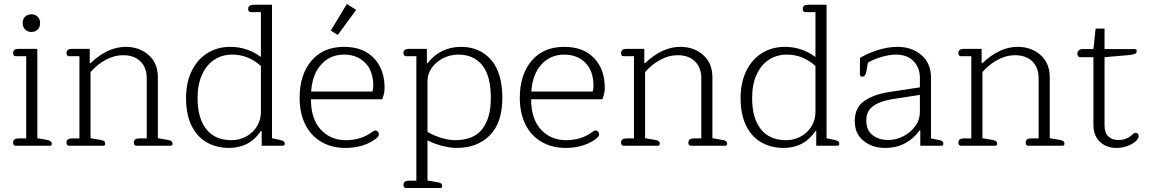

<svg xmlns="http://www.w3.org/2000/svg" viewBox="-20 -734 5786 967"><path d="M94 -618Q94 -638 106.5 -650Q119 -662 138 -662Q157 -662 169.5 -650Q182 -638 182 -618Q182 -597 169.5 -585Q157 -573 138 -573Q119 -573 106.5 -585.5Q94 -598 94 -618ZM46 -16Q46 -37 74 -37H112V-451H59Q46 -451 46 -467Q46 -488 74 -488H168V-38L219 -29Q241 -24 241 -10Q241 0 231 0H59Q46 0 46 -16Z M315 -16Q315 -37 343 -37H380V-451H328Q315 -451 315 -467Q315 -488 343 -488H432V-416H436Q522 -498 613 -498Q682 -498 728.5 -457Q775 -416 775 -345V-38L827 -29Q839 -27 844 -22.5Q849 -18 849 -10Q849 0 839 0H667Q654 0 654 -16Q654 -37 682 -37H719V-341Q719 -393 687.5 -424.5Q656 -456 599 -456Q556 -456 513 -433Q470 -410 436 -371V-38L488 -29Q500 -27 505 -22.5Q510 -18 510 -10Q510 0 500 0H328Q315 0 315 -16Z M917 -240Q917 -318 945.5 -376.5Q974 -435 1024.5 -466.5Q1075 -498 1140 -498Q1225 -498 1294 -447V-673H1243Q1230 -673 1230 -689Q1230 -710 1257 -710H1350V-38L1391 -29Q1404 -26 1409 -22Q1414 -18 1414 -10Q1414 0 1404 0H1298V-74H1294Q1237 11 1133 11Q1072 11 1023 -16Q974 -43 945.5 -99.5Q917 -156 917 -240ZM1294 -170V-402Q1230 -459 1150 -459Q1101 -459 1061.5 -434.5Q1022 -410 998.5 -360Q975 -310 975 -239Q975 -140 1018.5 -84Q1062 -28 1147 -28Q1186 -28 1220 -46.5Q1254 -65 1274 -97.5Q1294 -130 1294 -170Z M1646 -580 1727 -714 1774 -684 1681 -558ZM1489 -241Q1489 -357 1548 -427.5Q1607 -498 1713 -498Q1809 -498 1863 -441.5Q1917 -385 1917 -291Q1917 -264 1905 -234H1546Q1546 -135 1595.5 -81.5Q1645 -28 1722 -28Q1798 -28 1854 -69Q1856 -70 1861 -73.5Q1866 -77 1871 -77Q1878 -77 1883 -71.5Q1888 -66 1888 -58Q1888 -50 1881 -42.5Q1874 -35 1860 -26Q1801 11 1720 11Q1650 11 1597.5 -20Q1545 -51 1517 -108Q1489 -165 1489 -241ZM1856 -273Q1860 -287 1860 -301Q1860 -377 1819 -418Q1778 -459 1713 -459Q1643 -459 1598 -409.5Q1553 -360 1547 -273Z M2012 197Q2012 176 2040 176H2077V-451H2025Q2012 -451 2012 -467Q2012 -488 2040 -488H2130V-416L2133 -415Q2164 -456 2207 -477Q2250 -498 2302 -498Q2396 -498 2453 -433Q2510 -368 2510 -240Q2510 -117 2447.5 -53Q2385 11 2280 11Q2247 11 2206.5 0.5Q2166 -10 2133 -27V175L2184 184Q2197 186 2202 190.5Q2207 195 2207 203Q2207 213 2197 213H2025Q2012 213 2012 197ZM2452 -239Q2452 -354 2408 -406.5Q2364 -459 2289 -459Q2248 -459 2212 -441Q2176 -423 2154.5 -392Q2133 -361 2133 -326V-70Q2160 -53 2199.5 -40.5Q2239 -28 2271 -28Q2365 -28 2408.5 -83.5Q2452 -139 2452 -239Z M2598 -241Q2598 -357 2657 -427.5Q2716 -498 2822 -498Q2918 -498 2972 -441.5Q3026 -385 3026 -291Q3026 -264 3014 -234H2655Q2655 -135 2704.5 -81.5Q2754 -28 2831 -28Q2907 -28 2963 -69Q2965 -70 2970 -73.5Q2975 -77 2980 -77Q2987 -77 2992 -71.5Q2997 -66 2997 -58Q2997 -50 2990 -42.5Q2983 -35 2969 -26Q2910 11 2829 11Q2759 11 2706.5 -20Q2654 -51 2626 -108Q2598 -165 2598 -241ZM2965 -273Q2969 -287 2969 -301Q2969 -377 2928 -418Q2887 -459 2822 -459Q2752 -459 2707 -409.5Q2662 -360 2656 -273Z M3108 -16Q3108 -37 3136 -37H3173V-451H3121Q3108 -451 3108 -467Q3108 -488 3136 -488H3225V-416H3229Q3315 -498 3406 -498Q3475 -498 3521.5 -457Q3568 -416 3568 -345V-38L3620 -29Q3632 -27 3637 -22.5Q3642 -18 3642 -10Q3642 0 3632 0H3460Q3447 0 3447 -16Q3447 -37 3475 -37H3512V-341Q3512 -393 3480.5 -424.5Q3449 -456 3392 -456Q3349 -456 3306 -433Q3263 -410 3229 -371V-38L3281 -29Q3293 -27 3298 -22.5Q3303 -18 3303 -10Q3303 0 3293 0H3121Q3108 0 3108 -16Z M3710 -240Q3710 -318 3738.5 -376.5Q3767 -435 3817.5 -466.5Q3868 -498 3933 -498Q4018 -498 4087 -447V-673H4036Q4023 -673 4023 -689Q4023 -710 4050 -710H4143V-38L4184 -29Q4197 -26 4202 -22Q4207 -18 4207 -10Q4207 0 4197 0H4091V-74H4087Q4030 11 3926 11Q3865 11 3816 -16Q3767 -43 3738.5 -99.5Q3710 -156 3710 -240ZM4087 -170V-402Q4023 -459 3943 -459Q3894 -459 3854.5 -434.5Q3815 -410 3791.5 -360Q3768 -310 3768 -239Q3768 -140 3811.5 -84Q3855 -28 3940 -28Q3979 -28 4013 -46.5Q4047 -65 4067 -97.5Q4087 -130 4087 -170Z M4285 -124Q4285 -192 4333 -225.5Q4381 -259 4461 -271L4613 -294V-342Q4613 -393 4581 -426Q4549 -459 4492 -459Q4460 -459 4419 -447Q4378 -435 4351 -418L4343 -372Q4339 -348 4323 -348Q4311 -348 4311 -359V-442Q4350 -466 4401.5 -482Q4453 -498 4500 -498Q4573 -498 4621 -456.5Q4669 -415 4669 -342V-37L4708 -29Q4721 -27 4726 -22.5Q4731 -18 4731 -10Q4731 0 4722 0H4615V-77H4611Q4583 -37 4539.5 -13Q4496 11 4437 11Q4374 11 4329.5 -24.5Q4285 -60 4285 -124ZM4613 -170V-256L4476 -235Q4413 -225 4378 -200Q4343 -175 4343 -128Q4343 -79 4374 -54Q4405 -29 4454 -29Q4493 -29 4530 -48Q4567 -67 4590 -99Q4613 -131 4613 -170Z M4807 -16Q4807 -37 4835 -37H4872V-451H4820Q4807 -451 4807 -467Q4807 -488 4835 -488H4924V-416H4928Q5014 -498 5105 -498Q5174 -498 5220.5 -457Q5267 -416 5267 -345V-38L5319 -29Q5331 -27 5336 -22.5Q5341 -18 5341 -10Q5341 0 5331 0H5159Q5146 0 5146 -16Q5146 -37 5174 -37H5211V-341Q5211 -393 5179.5 -424.5Q5148 -456 5091 -456Q5048 -456 5005 -433Q4962 -410 4928 -371V-38L4980 -29Q4992 -27 4997 -22.5Q5002 -18 5002 -10Q5002 0 4992 0H4820Q4807 0 4807 -16Z M5487 -106V-446H5419Q5414 -446 5410 -451Q5406 -456 5406 -463Q5406 -474 5413.5 -480.5Q5421 -487 5434 -487H5487L5498 -590H5543V-487H5695Q5705 -487 5705 -476Q5705 -467 5696.5 -463Q5688 -459 5670 -457L5543 -446V-102Q5543 -66 5561.5 -47.5Q5580 -29 5612 -29Q5634 -29 5651 -35.5Q5668 -42 5683 -56Q5692 -65 5699 -65Q5706 -65 5710.5 -60.5Q5715 -56 5715 -47Q5715 -40 5708 -31Q5701 -22 5689 -14Q5650 11 5603 11Q5553 11 5520 -19.5Q5487 -50 5487 -106Z"/></svg>

Font: Maitree Light
Style: Regular
Weight: 300
Designer: CadsonDemak Team
Foundry: CadsonDemak
Version: Version 1.001